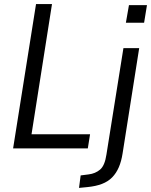

<svg xmlns="http://www.w3.org/2000/svg" viewBox="-20 -725 738 938"><path d="M44 0 156 -705H234L134 -69H420L409 0ZM595 -614 610 -700H698L684 -614ZM366 193 374 132 413 127Q446 123 469 103.5Q492 84 500 30L583 -490H660L579 24Q573 63 560.5 92Q548 121 528 141.5Q508 162 478 173.5Q448 185 407 189Z"/></svg>

Font: Nunito Sans 10pt Condensed
Style: Italic
Weight: 400
Width: 3
Italic angle: -9°
Designer: Vernon Adams
Foundry: Vernon Adams
Version: Version 3.101;gftools[0.9.27]